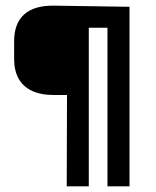

<svg xmlns="http://www.w3.org/2000/svg" viewBox="-20 -659 551 679"><path d="M360 0V-577L376 -561H278L294 -577V0H216L217 -340L233 -323H171Q124 -323 92.5 -338Q61 -353 45.5 -381.5Q30 -410 30 -450V-514Q30 -576 65.5 -608Q101 -640 171 -639L438 -635V0Z"/></svg>

Font: Gemunu Libre ExtraLight Medium
Style: Regular
Weight: 500
Version: Version 1.100